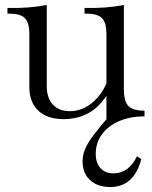

<svg xmlns="http://www.w3.org/2000/svg" viewBox="-20 -468 611 772"><path d="M423 284Q372 284 342 256Q312 228 312 181Q312 156 322 131.5Q332 107 359 71.5Q386 36 436 -21L408 20V-332Q408 -376 390.5 -394.5Q373 -413 330 -413H320V-436Q364 -435 403 -438Q442 -441 478 -448V-111Q478 -61 496 -42Q514 -23 561 -23V0Q503 0 459 19Q415 38 390 72Q365 106 365 151Q365 187 384 208Q403 229 436 229Q498 229 531 160L548 172Q534 227 502.5 255.5Q471 284 423 284ZM236 11Q170 11 134 -23Q98 -57 98 -118V-332Q98 -376 80.5 -394.5Q63 -413 20 -413H10V-436Q54 -435 93 -438Q132 -441 168 -448V-122Q168 -74 192.5 -47.5Q217 -21 261 -21Q310 -21 351 -55Q392 -89 414 -147L416 -94Q406 -80 399.5 -71Q393 -62 387 -55Q329 11 236 11Z"/></svg>

Font: Baskervville SC
Style: Regular
Weight: 400
Designer: Alexis Faudot, Rémi Forte, Morgane Pierson, Rafael Ribas, Tanguy Vanlaeys, Rosalie Wagner, Thomas Huot-Marchand
Foundry: ANRT
Version: Version 1.100